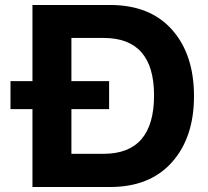

<svg xmlns="http://www.w3.org/2000/svg" viewBox="-20 -749 833 769"><path d="M110 0V-312H22V-424H110V-729H421Q581 -729 669 -630Q757 -531 757 -364Q757 -198 668.5 -99Q580 0 421 0ZM395 -133Q597 -133 597 -367Q597 -597 395 -597H266V-424H417V-312H266V-133Z"/></svg>

Font: Mona Sans
Style: Bold
Weight: 700
Designer: Deni Anggara
Foundry: GitHub
Version: Version 2.000;Glyphs 3.2.3 (3260)